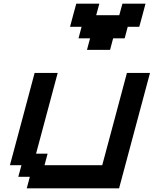

<svg xmlns="http://www.w3.org/2000/svg" viewBox="-20 -1020 832 1040"><path d="M125 0H625Q652.8 -104 708.7 -312.3Q764.6 -520.5 792.5 -625H667.5Q645.5 -542 600.8 -375.2Q556.2 -208.5 533.7 -125H221.2L237.8 -187.5H175.3L292.5 -625H167.5Q145.5 -542 100.8 -375Q56.2 -208 33.7 -125H96.2L79.1 -62.5H141.6ZM451.2 -750H576.2L592.8 -812.5H655.3L671.9 -875H734.4Q740.2 -895.5 751.5 -937.3Q762.7 -979 768.1 -1000H643.1L626 -937.5H501L518.1 -1000H393.1Q387.2 -979 376 -937.3Q364.7 -895.5 359.4 -875H421.9L405.3 -812.5H467.8Z"/></svg>

Font: Faithful 32x
Style: Oblique
Weight: 400
Foundry: Faithful Resource Pack
Version: Version 1.0; January 27, 2023